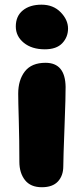

<svg xmlns="http://www.w3.org/2000/svg" viewBox="-20 -783 354 813"><path d="M169.9 -574.2Q114.7 -574.2 80.8 -601.8Q46.9 -629.4 46.9 -670.9Q46.9 -714.8 76.7 -739Q106.4 -763.2 155.8 -763.2Q205.6 -763.2 236.8 -731.2Q268.1 -699.2 268.1 -662.1Q268.1 -626 243.7 -600.1Q219.2 -574.2 169.9 -574.2ZM157.2 9.8Q109.4 9.8 85.7 -20.5Q62 -50.8 62 -98.1Q62 -188 59.6 -271.7Q57.1 -355.5 57.1 -386.2Q57.1 -444.3 85.4 -480.7Q113.8 -517.1 172.9 -517.1Q256.3 -517.1 257.8 -415Q258.3 -381.3 253.2 -246.1Q248 -110.8 248 -79.1Q248 -39.1 225.3 -14.6Q202.6 9.8 157.2 9.8Z"/></svg>

Font: Shantell Sans Normal
Style: Regular
Weight: 800
Designer: Stephen Nixon, Anya Danilova, Shantell Martin
Foundry: Arrow Type
Version: Version 1.006;[559af2be0]